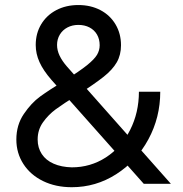

<svg xmlns="http://www.w3.org/2000/svg" viewBox="-20 -741 739 774"><path d="M45.9 -178.7Q45.9 -237.3 76.2 -281.7Q106.4 -326.2 142.1 -352.1Q177.7 -377.9 243.2 -418Q300.8 -454.1 330.6 -478Q360.4 -502 371.1 -520Q381.8 -538.1 381.8 -558.6Q381.8 -583 371.1 -601.6Q360.4 -620.1 340.8 -630.4Q321.3 -640.6 295.9 -640.6Q271.5 -640.6 252 -630.4Q232.4 -620.1 221.2 -601.6Q210 -583 210 -559.6Q210 -538.1 220.2 -516.6Q230.5 -495.1 250 -472.7L668.9 0H559.6L187.5 -418.9Q154.3 -457 139.2 -490.7Q124 -524.4 124 -559.6Q124 -606.4 146 -643.1Q168 -679.7 207 -700.2Q246.1 -720.7 295.9 -720.7Q345.7 -720.7 384.8 -700.2Q423.8 -679.7 445.8 -642.6Q467.8 -605.5 467.8 -558.6Q467.8 -519.5 450.7 -489.7Q433.6 -460 397.9 -431.6Q362.3 -403.3 293.9 -359.4Q234.4 -322.3 204.6 -300.3Q174.8 -278.3 153.3 -248Q131.8 -217.8 131.8 -178.7Q131.8 -145.5 148.4 -120.1Q165 -94.7 196.3 -81.1Q227.5 -67.4 269.5 -66.4Q344.7 -66.4 406.7 -106.4Q468.8 -146.5 504.4 -216.8Q540 -287.1 540 -371.1H626Q626 -267.6 578.1 -179.2Q530.3 -90.8 448.2 -38.6Q366.2 13.7 269.5 13.7Q204.1 13.7 153.3 -11.2Q102.5 -36.1 74.2 -80.1Q45.9 -124 45.9 -178.7Z"/></svg>

Font: Wanted Sans Variable
Style: Regular
Weight: 400
Designer: Original Design by Kil Hyung-jin and Kang Hanbin, Wanted Lab, Inc; Hangeul from Source Han Sans by Jang Soo-young and Ka
Foundry: Wanted Lab, Inc.
Version: Version 1.003;Glyphs 3.2 (3227)